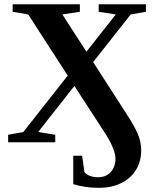

<svg xmlns="http://www.w3.org/2000/svg" viewBox="-20 -675 762 911"><path d="M672.4 -654.8V-619.1L600.1 -606.4L421.9 -380.4L587.4 -123.5Q616.7 -78.6 633.3 -40.3Q649.9 -2 649.9 37.1Q649.9 91.8 624.5 132.3Q599.1 172.9 553.5 194.6Q507.8 216.3 449.2 216.3Q384.3 216.3 327.6 198.7V64H369.6L380.9 142.1Q390.1 153.3 407.2 159.7Q424.3 166 444.8 166Q482.9 166 505.4 141.4Q527.8 116.7 527.8 77.6Q527.8 34.7 480.5 -40L333 -267.1L161.1 -48.8L242.2 -35.6V0H18.6V-35.6L90.8 -48.8L301.3 -316.4L113.8 -606.4L40 -619.1V-654.8H358.9V-619.1L275.9 -606.4L390.1 -429.7L529.3 -606.4L448.2 -619.1V-654.8Z"/></svg>

Font: Tinos
Style: Bold
Weight: 700
Designer: Steve Matteson
Foundry: Monotype Imaging Inc.
Version: Version 1.23